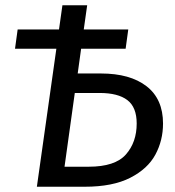

<svg xmlns="http://www.w3.org/2000/svg" viewBox="-20 -709 666 729"><path d="M599 -240Q599 -176 570 -122Q541 -68 474.5 -34Q408 0 302 0H120L194 -524H37L47 -597H204L217 -689H311L298 -597H467L457 -524H288L275 -430H363Q474 -430 536.5 -381.5Q599 -333 599 -240ZM499 -240Q499 -302 463.5 -329Q428 -356 358 -356H264L225 -76H317Q417 -76 458 -122.5Q499 -169 499 -240Z"/></svg>

Font: Fira Sans
Style: Italic
Weight: 400
Italic angle: -8°
Designer: bBox Type GmbH & Carrois Corporate GbR & Edenspiekermann AG
Foundry: bBox Type GmbH & Carrois Corporate GbR & Edenspiekermann AG
Version: Version 4.301